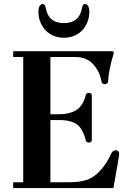

<svg xmlns="http://www.w3.org/2000/svg" viewBox="-20 -953 650 973"><path d="M174.8 -890.6Q174.8 -932.6 197.3 -932.6Q208 -932.6 211.9 -912.1Q225.6 -835.9 303.7 -835.9Q381.8 -835.9 395.5 -912.1Q399.4 -932.6 410.2 -932.6Q432.6 -932.6 432.6 -890.6Q432.6 -868.2 424.8 -846.2Q417 -824.2 401.9 -805.2Q386.7 -786.1 360.8 -773.9Q335 -761.7 303.7 -761.7Q272.5 -761.7 246.6 -773.9Q220.7 -786.1 205.6 -805.2Q190.4 -824.2 182.6 -846.2Q174.8 -868.2 174.8 -890.6ZM46.9 0V-29.3H97.7V-664.1H46.9V-693.4H544.9Q556.6 -693.4 556.6 -686.5Q556.6 -679.7 552.7 -669.9Q532.2 -603.5 527.3 -537.1Q527.3 -533.2 522.5 -529.8Q517.6 -526.4 511.7 -526.4Q505.9 -526.4 501 -529.3Q496.1 -532.2 495.1 -537.1Q488.3 -578.1 465.8 -610.4Q429.7 -664.1 363.3 -664.1H235.4V-374H279.3Q311.5 -374 339.4 -382.8Q367.2 -391.6 382.8 -408.2Q406.2 -433.6 414.1 -468.8Q417 -482.4 428.7 -482.4Q445.3 -482.4 445.3 -468.8V-244.1Q445.3 -230.5 429.7 -230.5Q417 -230.5 414.1 -244.1Q405.3 -281.2 384.8 -308.6Q355.5 -344.7 279.3 -344.7H235.4V-29.3H330.1Q384.8 -29.3 421.4 -42Q458 -54.7 491.2 -91.8Q522.5 -127 543 -173.8Q551.8 -191.4 566.4 -191.4Q574.2 -191.4 579.1 -186.5Q584 -181.6 584 -173.8Q584 -167 578.1 -132.8L554.7 0Z"/></svg>

Font: Monomakh Unicode TT
Style: Medium
Weight: 500
Designer: Alexey Kryukov, Aleksandr Andreev
Version: Version 1.1